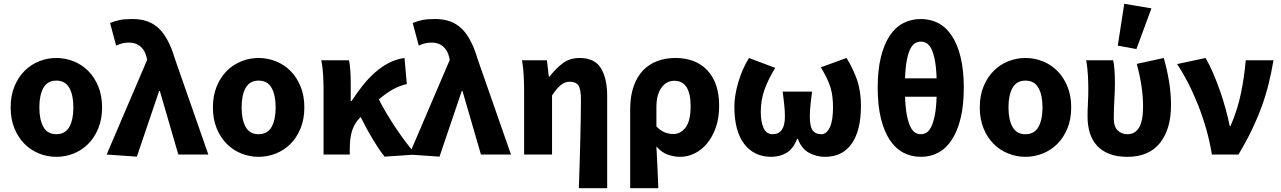

<svg xmlns="http://www.w3.org/2000/svg" viewBox="-20 -813 6736 1010"><path d="M276 12Q229 12 185.5 -5.5Q142 -23 109 -56Q76 -89 56 -137.5Q36 -186 36 -248Q36 -310 56 -358.5Q76 -407 109 -440Q142 -473 185.5 -490.5Q229 -508 276 -508Q324 -508 367.5 -490.5Q411 -473 444 -440Q477 -407 497 -358.5Q517 -310 517 -248Q517 -186 497 -137.5Q477 -89 444 -56Q411 -23 367.5 -5.5Q324 12 276 12ZM276 -107Q323 -107 344.5 -145Q366 -183 366 -248Q366 -313 344.5 -351Q323 -389 276 -389Q230 -389 208.5 -351Q187 -313 187 -248Q187 -183 208.5 -145Q230 -107 276 -107Z M700 11 541 0 754 -498 751 -512Q742 -550 717.5 -569.5Q693 -589 661 -589Q638 -589 623 -585Q608 -581 591 -573L559 -692Q583 -702 608.5 -707.5Q634 -713 678 -713Q764 -713 816 -663Q868 -613 900 -504L1076 0H918L821 -334H817Z M1340 12Q1293 12 1249.5 -5.5Q1206 -23 1173 -56Q1140 -89 1120 -137.5Q1100 -186 1100 -248Q1100 -310 1120 -358.5Q1140 -407 1173 -440Q1206 -473 1249.5 -490.5Q1293 -508 1340 -508Q1388 -508 1431.5 -490.5Q1475 -473 1508 -440Q1541 -407 1561 -358.5Q1581 -310 1581 -248Q1581 -186 1561 -137.5Q1541 -89 1508 -56Q1475 -23 1431.5 -5.5Q1388 12 1340 12ZM1340 -107Q1387 -107 1408.5 -145Q1430 -183 1430 -248Q1430 -313 1408.5 -351Q1387 -389 1340 -389Q1294 -389 1272.5 -351Q1251 -313 1251 -248Q1251 -183 1272.5 -145Q1294 -107 1340 -107Z M2003 11Q1945 -62 1877 -198Q1875 -195 1870 -190Q1843 -161 1831.5 -123.5Q1820 -86 1820 -29V0H1682V-344Q1682 -373 1680 -415Q1678 -457 1670 -496H1816Q1821 -472 1823 -440.5Q1825 -409 1825 -374V-281H1829Q1857 -324 1887.5 -362.5Q1918 -401 1952.5 -431.5Q1987 -462 2025.5 -482Q2064 -502 2108 -508L2120 -371Q2082 -362 2048 -343.5Q2014 -325 1973 -290Q1991 -254 2015 -214Q2039 -174 2064.5 -136Q2090 -98 2117 -62.5Q2144 -27 2168 0Z M2292 11 2133 0 2346 -498 2343 -512Q2334 -550 2309.5 -569.5Q2285 -589 2253 -589Q2230 -589 2215 -585Q2200 -581 2183 -573L2151 -692Q2175 -702 2200.5 -707.5Q2226 -713 2270 -713Q2356 -713 2408 -663Q2460 -613 2492 -504L2668 0H2510L2413 -334H2409Z M3025 177Q3027 119 3029 54.5Q3031 -10 3032.5 -72Q3034 -134 3035 -190Q3036 -246 3036 -289Q3036 -343 3023 -363Q3010 -383 2977 -383Q2951 -383 2929.5 -365Q2908 -347 2884 -311V0H2737V-344Q2737 -373 2735 -414Q2733 -455 2726 -496H2857L2867 -410H2871Q2903 -452 2940 -480Q2977 -508 3029 -508Q3108 -508 3141 -454.5Q3174 -401 3174 -308V177Z M3295 177V-237Q3295 -307 3313 -358.5Q3331 -410 3363 -443Q3395 -476 3438 -492Q3481 -508 3532 -508Q3641 -508 3702 -442Q3763 -376 3763 -256Q3763 -192 3745.5 -142.5Q3728 -93 3699.5 -58.5Q3671 -24 3634 -6Q3597 12 3558 12Q3526 12 3493 0.5Q3460 -11 3433 -43Q3436 14 3438.5 68Q3441 122 3443 177ZM3523 -108Q3560 -108 3586.5 -142.5Q3613 -177 3613 -254Q3613 -388 3527 -388Q3485 -388 3459 -351Q3433 -314 3433 -251V-148Q3456 -124 3478.5 -116Q3501 -108 3523 -108Z M4037 12Q3947 12 3895 -55.5Q3843 -123 3843 -253Q3843 -284 3849 -317.5Q3855 -351 3865 -384.5Q3875 -418 3889 -449.5Q3903 -481 3920 -508L4058 -456Q4021 -396 4001.5 -341Q3982 -286 3982 -224Q3982 -171 3997 -139Q4012 -107 4044 -107Q4109 -107 4109 -200Q4109 -217 4108 -231.5Q4107 -246 4105.5 -261Q4104 -276 4102 -292.5Q4100 -309 4097 -331H4252Q4249 -309 4247 -292.5Q4245 -276 4243.5 -261Q4242 -246 4241 -231.5Q4240 -217 4240 -200Q4240 -147 4255 -127Q4270 -107 4300 -107Q4328 -107 4345 -142.5Q4362 -178 4362 -247Q4362 -277 4359 -303Q4356 -329 4348.5 -353.5Q4341 -378 4328.5 -403.5Q4316 -429 4298 -459L4433 -508Q4467 -454 4488 -394Q4509 -334 4509 -256Q4509 -127 4460.5 -57.5Q4412 12 4320 12Q4275 12 4236 -9Q4197 -30 4177 -82H4173Q4153 -30 4117.5 -9Q4082 12 4037 12Z M4824 12Q4773 12 4731 -10.5Q4689 -33 4659.5 -78.5Q4630 -124 4613.5 -192Q4597 -260 4597 -352Q4597 -443 4613.5 -511Q4630 -579 4659.5 -624Q4689 -669 4731 -691Q4773 -713 4824 -713Q4875 -713 4916.5 -691Q4958 -669 4987.5 -624Q5017 -579 5033.5 -511Q5050 -443 5050 -352Q5050 -260 5033.5 -192Q5017 -124 4987.5 -78.5Q4958 -33 4916.5 -10.5Q4875 12 4824 12ZM4824 -594Q4808 -594 4794 -586Q4780 -578 4769 -556.5Q4758 -535 4750.5 -497.5Q4743 -460 4741 -401H4907Q4905 -460 4897.5 -497.5Q4890 -535 4879 -556.5Q4868 -578 4854 -586Q4840 -594 4824 -594ZM4824 -107Q4840 -107 4854 -115.5Q4868 -124 4879 -146.5Q4890 -169 4897.5 -207Q4905 -245 4907 -304H4741Q4743 -245 4750.5 -207Q4758 -169 4769 -146.5Q4780 -124 4794 -115.5Q4808 -107 4824 -107Z M5374 12Q5327 12 5283.5 -5.5Q5240 -23 5207 -56Q5174 -89 5154 -137.5Q5134 -186 5134 -248Q5134 -310 5154 -358.5Q5174 -407 5207 -440Q5240 -473 5283.5 -490.5Q5327 -508 5374 -508Q5422 -508 5465.5 -490.5Q5509 -473 5542 -440Q5575 -407 5595 -358.5Q5615 -310 5615 -248Q5615 -186 5595 -137.5Q5575 -89 5542 -56Q5509 -23 5465.5 -5.5Q5422 12 5374 12ZM5374 -107Q5421 -107 5442.5 -145Q5464 -183 5464 -248Q5464 -313 5442.5 -351Q5421 -389 5374 -389Q5328 -389 5306.5 -351Q5285 -313 5285 -248Q5285 -183 5306.5 -145Q5328 -107 5374 -107Z M5911 12Q5855 12 5815.5 -3.5Q5776 -19 5750.5 -47Q5725 -75 5713 -114Q5701 -153 5701 -200Q5701 -235 5703 -271.5Q5705 -308 5705 -344Q5705 -373 5703 -414Q5701 -455 5694 -496H5836Q5841 -470 5843 -439.5Q5845 -409 5845 -374Q5845 -342 5842 -289.5Q5839 -237 5839 -187Q5839 -147 5859.5 -127Q5880 -107 5911 -107Q5951 -107 5972 -142Q5993 -177 5993 -253Q5993 -301 5985.5 -355Q5978 -409 5960 -477L6102 -508Q6119 -448 6129.5 -385.5Q6140 -323 6140 -260Q6140 -133 6081.5 -60.5Q6023 12 5911 12ZM5860 -573 5894 -793 6037 -769 5958 -555Z M6355 0Q6344 -69 6325 -135Q6306 -201 6282 -261.5Q6258 -322 6230 -376.5Q6202 -431 6172 -476L6322 -508Q6342 -474 6361.5 -428.5Q6381 -383 6398 -334.5Q6415 -286 6428 -237.5Q6441 -189 6449 -150H6453Q6490 -235 6508 -322.5Q6526 -410 6533 -496H6679Q6668 -430 6653 -370Q6638 -310 6616.5 -251Q6595 -192 6565.5 -130.5Q6536 -69 6495 0Z"/></svg>

Font: hySource Sans Pro
Style: Bold
Weight: 700
Designer: Paul D. Hunt
Foundry: Adobe Systems Incorporated
Version: Version 2.021;PS 2.000;hotconv 1.0.86;makeotf.lib2.5.63406